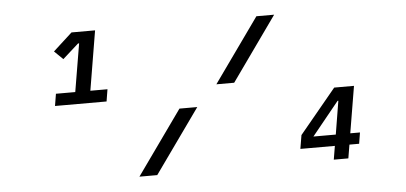

<svg xmlns="http://www.w3.org/2000/svg" viewBox="-49 -797 1897 896"><g transform="rotate(-5 900.0 -349.0)"><path d="M447.8 -362.9 457 -419.4H376.8L423.3 -698.2H312.9L223.7 -616.8L264.2 -577.4L338.8 -644.2H343.8L306.1 -419.4H215.6L206.3 -362.9ZM570 0H653.4L867.2 -300.1H783.7ZM965.2 -398.1H1048.7L1262.1 -698.2H1179ZM1329.5 -63.6H1491.1L1480.5 0H1548.7L1559.3 -63.6H1604.8L1613.3 -115.8H1567.8L1604.4 -334.9H1511.7L1340.2 -127.5ZM1395.2 -115.8 1522 -272H1525.6L1500 -115.8Z"/></g></svg>

Font: Margiela Mono Italic Medium It
Style: Regular
Weight: 500
Designer: Mike Abbink, Paul van der Laan, Pieter van Rosmalen
Foundry: Bold Monday
Version: Version 2.003 2021